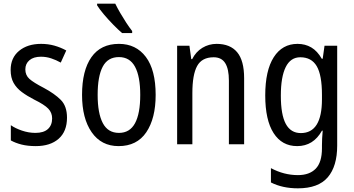

<svg xmlns="http://www.w3.org/2000/svg" viewBox="-20 -786 1927 1046"><path d="M345 -145Q345 -70 299.5 -30Q254 10 175 10Q131 10 97.5 1.5Q64 -7 39 -21V-104Q63 -87 99.5 -74.5Q136 -62 173 -62Q218 -62 241 -83Q264 -104 264 -141Q264 -172 243 -194Q222 -216 167 -243Q128 -263 99 -284.5Q70 -306 54 -334.5Q38 -363 38 -405Q38 -471 84 -509Q130 -547 204 -547Q242 -547 276 -537.5Q310 -528 341 -511L311 -445Q286 -459 259 -468Q232 -477 203 -477Q163 -477 140.5 -458Q118 -439 118 -408Q118 -376 140.5 -356Q163 -336 219 -307Q277 -276 311 -242Q345 -208 345 -145Z M828 -269Q828 -141 777 -65.5Q726 10 626 10Q532 10 479.5 -65.5Q427 -141 427 -269Q427 -402 478 -474.5Q529 -547 628 -547Q721 -547 774.5 -476Q828 -405 828 -269ZM512 -269Q512 -169 540 -115.5Q568 -62 628 -62Q687 -62 715.5 -114.5Q744 -167 744 -269Q744 -370 715.5 -422.5Q687 -475 628 -475Q567 -475 539.5 -422.5Q512 -370 512 -269ZM608 -766Q619 -743 635 -715.5Q651 -688 668 -662Q685 -636 700 -617V-606H645Q625 -623 597.5 -651Q570 -679 546 -707.5Q522 -736 509 -757V-766Z M1160 -547Q1234 -547 1272 -501.5Q1310 -456 1310 -360V0H1227V-347Q1227 -410 1207 -442Q1187 -474 1144 -474Q1080 -474 1054 -426.5Q1028 -379 1028 -279V0H945V-537H1012L1022 -464H1027Q1047 -504 1082.5 -525.5Q1118 -547 1160 -547Z M1601 -547Q1643 -547 1676 -527.5Q1709 -508 1733 -466H1738L1748 -537H1817V7Q1817 120 1765.5 180Q1714 240 1603 240Q1519 240 1456 208V130Q1527 168 1603 168Q1666 168 1700 133Q1734 98 1734 22V5Q1734 -10 1735 -32Q1736 -54 1738 -74H1734Q1687 10 1599 10Q1516 10 1470.5 -61Q1425 -132 1425 -266Q1425 -402 1471.5 -474.5Q1518 -547 1601 -547ZM1616 -474Q1563 -474 1536.5 -420.5Q1510 -367 1510 -265Q1510 -161 1537 -111Q1564 -61 1619 -61Q1734 -61 1734 -245V-269Q1734 -377 1705.5 -425.5Q1677 -474 1616 -474Z"/></svg>

Font: Noto Sans Myanmar Condensed
Style: Regular
Weight: 400
Width: 3
Designer: Monotype Design Team
Foundry: Monotype Imaging Inc.
Version: Version 2.107; ttfautohint (v1.8.4.7-5d5b)